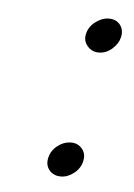

<svg xmlns="http://www.w3.org/2000/svg" viewBox="-35 -447 255 365"><g transform="rotate(5 93.0 -264.5)"><path d="M134 -144Q137 -158 129 -167.5Q121 -177 108 -177Q94 -177 82 -167.5Q70 -158 67 -144Q64 -130 72 -120.5Q80 -111 94 -111Q107 -111 119 -120.5Q131 -130 134 -144ZM185 -385Q188 -399 180.5 -408.5Q173 -418 159 -418Q146 -418 133.5 -408.5Q121 -399 118 -385Q115 -372 123.5 -362Q132 -352 145 -352Q159 -352 170.5 -362Q182 -372 185 -385Z"/></g></svg>

Font: Advent Pro
Style: Italic
Weight: 400
Italic angle: -12°
Designer: VivaRado, Andreas Kalpakidis
Foundry: VivaRado, Andreas Kalpakidis
Version: Version 3.000